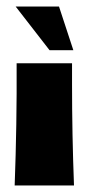

<svg xmlns="http://www.w3.org/2000/svg" viewBox="-20 -569 272 589"><path d="M201 -312Q201 -156 207 0H25Q32 -187 31 -375H201ZM28 -549H161L205 -415H132Z"/></svg>

Font: CAT Rhythmus
Style: Regular
Weight: 400
Designer: Peter Wiegel nach alter Vorlage
Foundry: Peter Wiegel
Version: 1.000